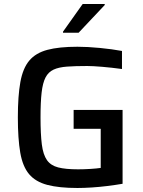

<svg xmlns="http://www.w3.org/2000/svg" viewBox="-20 -929 712 957"><path d="M366 8Q274 8 215.5 -7.5Q157 -23 125 -61Q93 -99 81 -168Q69 -237 69 -344Q69 -451 81.5 -520Q94 -589 126 -627Q158 -665 216 -680.5Q274 -696 366 -696Q416 -696 478 -690Q540 -684 588 -675V-585Q537 -592 489.5 -596Q442 -600 415 -600Q355 -600 314 -597Q273 -594 247 -582Q221 -570 207 -543Q193 -516 187.5 -468Q182 -420 182 -344Q182 -260 188.5 -209Q195 -158 214 -131Q233 -104 270 -94.5Q307 -85 369 -85Q398 -85 430 -87Q462 -89 482 -92V-287H347V-381H591V-13Q556 -7 516 -2Q476 3 437 5.5Q398 8 366 8ZM294 -766V-771L392 -909H502V-904L372 -766Z"/></svg>

Font: Saira Medium
Style: Regular
Weight: 500
Designer: Hector Gatti with collaboration of the Omnibus-Type team
Foundry: Omnibus-Type
Version: Version 1.100; ttfautohint (v1.8.3)